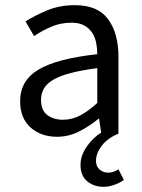

<svg xmlns="http://www.w3.org/2000/svg" viewBox="-20 -518 552 744"><path d="M139 -132Q139 -90 163.5 -72Q188 -54 224 -54Q259 -54 290.5 -70.5Q322 -87 357 -119V-254Q296 -246 254 -235Q212 -224 186.5 -209Q161 -194 150 -174.5Q139 -155 139 -132ZM58 -126Q58 -206 129.5 -248.5Q201 -291 357 -308Q357 -331 352.5 -353Q348 -375 336.5 -392Q325 -409 306 -419.5Q287 -430 257 -430Q214 -430 177.5 -414Q141 -398 112 -378L79 -435Q113 -457 162 -477.5Q211 -498 270 -498Q359 -498 399 -443.5Q439 -389 439 -298V0Q397 17 374.5 46.5Q352 76 352 105Q352 128 366.5 139.5Q381 151 399 151Q411 151 420.5 147.5Q430 144 439 138L460 179Q446 190 423.5 198Q401 206 382 206Q344 206 318 184.5Q292 163 292 121Q292 101 299 82.5Q306 64 317.5 48Q329 32 343 18.5Q357 5 372 -4L364 -58H362Q327 -29 286.5 -8.5Q246 12 201 12Q139 12 98.5 -24Q58 -60 58 -126Z"/></svg>

Font: Myanmar Sanpya
Style: Regular
Weight: 400
Designer: Danh Hong
Foundry: Google Inc.
Version: Version 2.00 November 22, 2015